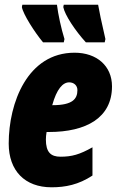

<svg xmlns="http://www.w3.org/2000/svg" viewBox="-20 -786 502 816"><path d="M345 -606H425L428 -620C411 -693 401 -742 397 -766H251L249 -756C255 -723 300 -655 345 -606ZM163 -606H251L254 -620C240 -665 227 -725 222 -766H75L73 -756C78 -726 127 -649 163 -606ZM199 10C258 10 314 -1 373 -40V-160C318 -129 285 -120 237 -120C196 -120 175 -139 175 -193C175 -202 176 -214 178 -225H188C346 -225 456 -285 456 -419C456 -506 391 -562 297 -562C97 -562 17 -349 17 -176C17 -60 86 10 199 10ZM202 -339C221 -408 247 -436 274 -436C294 -436 309 -423 309 -403C309 -366 289 -339 204 -339Z"/></svg>

Font: Noto Sans UI Condensed Black
Style: Italic
Weight: 900
Width: 3
Italic angle: -192°
Designer: Monotype Design Team
Foundry: Monotype Imaging Inc.
Version: Version 1.901